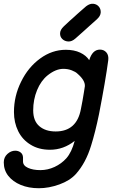

<svg xmlns="http://www.w3.org/2000/svg" viewBox="-35 -792 619 1018"><path d="M171 206Q224 206 279.5 186Q335 166 367 131Q420 72 448 -20Q470 -90 490 -187Q525 -367 539 -473Q542 -499 529 -514Q516 -529 495 -529Q455 -529 438 -473Q422 -498 390 -513Q358 -528 314 -528Q241 -528 177.5 -481.5Q114 -435 77 -359Q39 -283 39 -198Q39 -142 61.5 -96.5Q84 -51 127 -25Q170 2 230 2Q302 2 361 -45Q345 15 317 47Q291 76 254.5 93Q218 110 179 110Q140 110 113.5 98Q87 86 87 64V42Q86 25 74 16Q62 7 46 7Q23 7 4 24.5Q-15 42 -15 69Q-15 110 9 140.5Q33 171 75 188.5Q117 206 171 206ZM260 -95Q206 -95 173.5 -123Q141 -151 141 -207Q141 -264 161.5 -314Q182 -364 218 -393Q261 -427 301 -427Q325 -427 345.5 -419Q366 -411 375 -402Q417 -366 415 -335L410 -303Q403 -258 394 -214Q372 -95 260 -95ZM365 -588Q398 -617 410 -628Q422 -639 441 -656Q459 -672 478 -689Q498 -707 499 -725.5Q500 -744 489 -757Q478 -770 460 -772Q442 -774 422 -759L391 -732Q385 -727 373.5 -716.5Q362 -706 350.5 -695.5Q339 -685 334 -681L303 -652Q284 -634 283.5 -615.5Q283 -597 295.5 -585Q308 -573 327 -572Q346 -571 365 -588Z"/></svg>

Font: Balsamiq Sans
Style: Italic
Weight: 400
Italic angle: -12°
Designer: Michael Angeles
Foundry: Balsamiq SRL
Version: Version 1.020; ttfautohint (v1.8.4.7-5d5b);gftools[0.9.26]